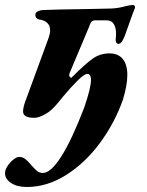

<svg xmlns="http://www.w3.org/2000/svg" viewBox="-82 -456 588 766"><path d="M-62 235Q-62 222 -52 206.5Q-42 191 -28.5 180.5Q-15 170 -6 170Q8 170 19 178.5Q30 187 43 203Q57 219 66.5 226.5Q76 234 89 234Q121 234 163 167.5Q205 101 254 -27Q281 -105 281 -138Q281 -161 266 -161Q254 -161 226.5 -133.5Q199 -106 169 -70L151 -48Q126 -16 99.5 -1Q73 14 55 14Q10 14 10 -11Q10 -27 19.5 -53Q29 -79 32 -87L112 -305Q118 -322 118 -335Q118 -354 106 -365Q94 -376 75 -378Q68 -379 63.5 -384Q59 -389 59 -397Q59 -405 67.5 -410Q76 -415 90 -416Q127 -418 270 -420L362 -422Q389 -423 418 -431Q436 -436 449 -436Q453 -436 455.5 -432Q458 -428 456 -423L448 -403L424 -336Q416 -311 408 -296Q400 -281 391 -281Q377 -281 380 -306Q381 -311 381 -322Q381 -345 372 -360Q363 -375 343 -375H299Q287 -375 282 -368Q277 -361 273 -348L196 -165Q194 -159 194 -157Q194 -151 197.5 -148.5Q201 -146 202 -145Q259 -202 288.5 -222.5Q318 -243 354 -243Q390 -243 408 -220.5Q426 -198 426 -157Q426 -117 409 -60Q376 34 317 114Q258 194 182 242Q106 290 25 290Q-14 290 -38 274Q-62 258 -62 235Z"/></svg>

Font: EB Garamond ExtraBold
Style: Italic
Weight: 800
Italic angle: -17.2°
Designer: Georg Duffner and Octavio Pardo
Foundry: Georg Duffner
Version: Version 1.000